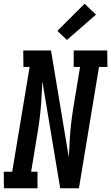

<svg xmlns="http://www.w3.org/2000/svg" viewBox="-42 -1004 593 1024"><path d="M-21 0 -22 -88H23L116 -647H83L82 -735H230L325 -165V-166L331 -275Q334 -317 339 -358.5Q344 -400 351 -441L385 -647H351V-735H530L531 -647H486L379 0H279L184 -570V-569L178 -460Q175 -418 170 -376.5Q165 -335 158 -294L124 -88H158V0ZM315 -791 264 -839 409 -984 470 -926Z"/></svg>

Font: Iosevka Curly Slab Semibold
Style: Italic
Weight: 600
Italic angle: -9°
Monospace: yes
Designer: Belleve Invis
Foundry: Belleve Invis
Version: Version 22.1.2; ttfautohint (v1.8.4)